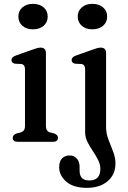

<svg xmlns="http://www.w3.org/2000/svg" viewBox="-20 -718 647 972"><path d="M147 -569.5Q114 -569.5 93.5 -587.5Q73 -605.5 73 -634.5Q73 -662.5 93.5 -680.5Q114 -698.5 147 -698.5Q180.5 -698.5 201 -680.5Q221.5 -662.5 221.5 -634.5Q221.5 -605.5 201 -587.5Q180.5 -569.5 147 -569.5ZM212.5 -448.5V-81.5Q212.5 -66 218 -58.2Q223.5 -50.5 234 -47.5L254 -42.5Q273.5 -35.5 273.5 -20.5Q273.5 0 247.5 0H70.5Q44.5 0 44.5 -20.5Q44.5 -35 64 -42.5L85 -47.5Q95.5 -51 101 -58.5Q106.5 -66 106.5 -81.5V-366.5Q106.5 -391 88 -394L55.5 -395.5Q38 -399.5 38 -414Q38 -429 60.5 -437L139.5 -465Q155 -470.5 165.8 -473.8Q176.5 -477 185 -477Q212.5 -477 212.5 -448.5ZM447.5 -569.5Q414.5 -569.5 394 -587.5Q373.5 -605.5 373.5 -634.5Q373.5 -662.5 394 -680.5Q414.5 -698.5 447.5 -698.5Q481 -698.5 501.8 -680.5Q522.5 -662.5 522.5 -634.5Q522.5 -605.5 501.8 -587.5Q481 -569.5 447.5 -569.5ZM517 -74Q517 -42.5 528.8 -12Q540.5 18.5 552.5 49Q564.5 79.5 564.5 110Q564.5 165.5 525 199.2Q485.5 233 419.5 233Q351.5 233 315.5 201.5Q279.5 170 279.5 128.5Q279.5 99 294 84Q308.5 69 332.5 69Q355.5 69 369.2 85Q383 101 383 127.5V146.5Q383 196 432.5 195.5Q488 195.5 488 137Q488 114 476.5 91.5Q465 69 449.8 46.5Q434.5 24 422.8 0.5Q411 -23 411 -47.5V-366.5Q411 -391 392.5 -394L360 -395.5Q342.5 -399.5 342.5 -414Q342.5 -429 365 -437L444 -465Q459.5 -470.5 470.2 -473.8Q481 -477 490 -477Q517 -477 517 -448.5Z"/></svg>

Font: Fraunces 9pt Soft
Style: Regular
Weight: 400
Version: Version 1.000;[0bf87f6ff]